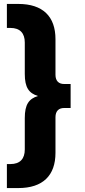

<svg xmlns="http://www.w3.org/2000/svg" viewBox="-20 -762 431 976"><path d="M306 -335C279 -335 262 -350 262 -382V-563C262 -678 198 -742 73 -742H15V-620H33C82 -620 106 -593 106 -546V-386C106 -317 127 -288 173 -274C127 -260 106 -231 106 -162V-2C106 45 82 72 33 72H15V194H73C198 194 262 130 262 15V-166C262 -198 279 -213 306 -213H339V-335Z"/></svg>

Font: AWKNG-Font
Style: Bold
Weight: 700
Designer: Awakening Church
Foundry: Awakening Church
Version: Version 1.700;PS 001.700;hotconv 1.0.88;makeotf.lib2.5.64775